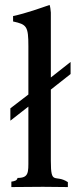

<svg xmlns="http://www.w3.org/2000/svg" viewBox="-20 -758 319 778"><path d="M266 -458V-507L186 -444V-707C185 -719 184 -729 181 -738C149 -727 86 -704 33 -693V-671C88 -659 95 -652 95 -571V-375L22 -319V-269L95 -326V-111C95 -59 97 -37 51 -37C49 -26 39 -24 26 -22V0C69 0 111 -1 154 -1C188 -1 222 0 255 0V-20C203 -54 186 -4 186 -106V-395Z"/></svg>

Font: Sibila
Style: Regular
Weight: 400
Designer: Stefan Peev
Foundry: Context Ltd
Version: Version 1.000